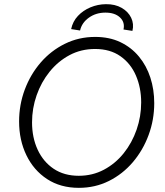

<svg xmlns="http://www.w3.org/2000/svg" viewBox="-20 -906 802 933"><path d="M363.3 6.8Q273.9 6.8 208.7 -35.9Q143.6 -78.6 108.2 -151.9Q72.8 -225.1 72.8 -315.9Q72.8 -396.5 100.3 -470.5Q127.9 -544.4 177.7 -602.1Q227.5 -659.7 295.2 -693.1Q362.8 -726.6 442.4 -726.6Q511.7 -726.6 564.9 -701.2Q618.2 -675.8 655 -631.3Q691.9 -586.9 710.7 -528.8Q729.5 -470.7 729.5 -404.8Q729.5 -323.7 702.1 -249.8Q674.8 -175.8 625.5 -117.9Q576.2 -60.1 509.3 -26.6Q442.4 6.8 363.3 6.8ZM362.8 -51.8Q429.2 -51.8 484.9 -81.3Q540.5 -110.8 581.1 -161.4Q621.6 -211.9 643.8 -275.9Q666 -339.8 666 -408.2Q666 -479.5 640.6 -538.6Q615.2 -597.7 565.2 -632.8Q515.1 -668 441.9 -668Q374 -668 318.1 -638.2Q262.2 -608.4 221.2 -557.6Q180.2 -506.8 158 -443.1Q135.7 -379.4 135.7 -311.5Q135.7 -237.8 162.8 -179Q189.9 -120.1 240.7 -85.9Q291.5 -51.8 362.8 -51.8ZM623.5 -755.9 580.1 -762.7Q587.9 -797.9 563 -821.3Q538.1 -844.7 492.2 -844.7Q446.3 -844.7 411.9 -820.1Q377.4 -795.4 369.1 -757.8L325.7 -764.6Q333.5 -801.8 358.6 -828.6Q383.8 -855.5 419.7 -870.4Q455.6 -885.3 494.6 -885.7Q539.1 -886.2 571 -867.9Q603 -849.6 617.4 -819.6Q631.8 -789.6 623.5 -755.9Z"/></svg>

Font: Reddit Sans Light
Style: Italic
Weight: 300
Italic angle: -11.25°
Designer: Stephen Hutchings
Version: Version 1.013